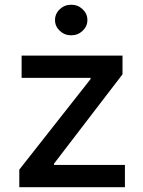

<svg xmlns="http://www.w3.org/2000/svg" viewBox="-20 -776 591 796"><path d="M60 0V-72.8L355.5 -448.2V-453.1H69.6V-545.5H487.9V-468L203.8 -97.3V-92.3H497.9V0ZM275.2 -629.6Q247.5 -629.6 227.8 -648.3Q208.1 -666.9 208.1 -692.8Q208.1 -719.1 227.8 -737.7Q247.5 -756.4 275.2 -756.4Q302.9 -756.4 322.6 -737.7Q342.3 -719.1 342.3 -692.8Q342.3 -666.9 322.6 -648.3Q302.9 -629.6 275.2 -629.6Z"/></svg>

Font: InterMG Medium
Style: Regular
Weight: 500
Designer: Rasmus Andersson
Foundry: rsms
Version: Version 3.019;December 26, 2023;FontCreator 15.0.0.2955 64-b